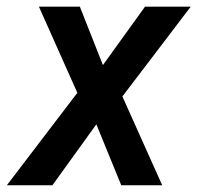

<svg xmlns="http://www.w3.org/2000/svg" viewBox="-55 -548 584 568"><path d="M249.5 -355.5 374 -528.3H509.3L307.1 -262.7L424.8 0H303.7L230 -180.2L100.1 0H-34.7L173.8 -273.4L60.1 -528.3H181.2Z"/></svg>

Font: Roboto Medium
Style: Italic
Weight: 500
Italic angle: -12°
Designer: Google
Version: Version 2.134; 2016